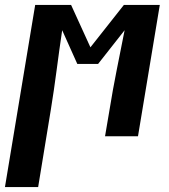

<svg xmlns="http://www.w3.org/2000/svg" viewBox="-62 -550 682 775"><path d="M-42 205 80 -530H225L303 -359L438 -530H583L495 0H362L380 -106Q393 -187 409 -267Q425 -347 441 -428L334 -292H250L189 -428Q177 -347 166.5 -266.5Q156 -186 143 -106L92 205Z"/></svg>

Font: Iosevka Curly Slab XBdEx
Style: Italic
Weight: 800
Width: 7
Italic angle: -9°
Monospace: yes
Designer: Belleve Invis
Foundry: Belleve Invis
Version: Version 11.1.0; ttfautohint (v1.8.3)